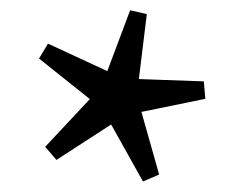

<svg xmlns="http://www.w3.org/2000/svg" viewBox="-20 -706 459 374"><path d="M290 -366 258.5 -352.5 196.5 -463.5 90 -394.5 68 -420 155 -513 56 -592 73.5 -621 189 -567.5 233.5 -686 266 -678.5 250.5 -552 377 -547.5 380 -513.5 255.5 -488Z"/></svg>

Font: Newsreader 24pt
Style: Bold
Weight: 700
Designer: Hugues Gentile
Foundry: Production Type
Version: Version 1.003